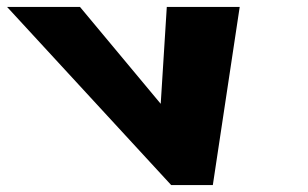

<svg xmlns="http://www.w3.org/2000/svg" viewBox="-238 -533 888 553"><path d="M-7.6 -513H-217.6L255 0H375L452.4 -513H242.4L224.9 -234Z"/></svg>

Font: Hussar
Style: BdOpOblFour
Weight: 700
Foundry: Cannot Into Space Fonts
Version: Version 2.00